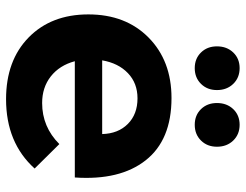

<svg xmlns="http://www.w3.org/2000/svg" viewBox="-109 -700 815 637"><g transform="rotate(90 298.5 -381.5)"><path d="M27.8 -267.1Q27.8 -391.1 104.7 -467Q181.6 -543 305.2 -543Q444.3 -543 511.7 -457.5Q579.1 -372.1 568.8 -222.2H183.1Q196.8 -171.4 233.4 -142.6Q270 -113.8 321.8 -113.8Q400.9 -113.8 458 -170.9L539.1 -88.9Q453.6 5.9 309.1 5.9Q180.7 5.9 104.2 -69.1Q27.8 -144 27.8 -267.1ZM133.8 -693.8Q133.8 -726.6 154.1 -747.8Q174.3 -769 206.1 -769Q237.8 -769 258.3 -747.8Q278.8 -726.6 278.8 -693.8Q278.8 -661.6 258.3 -640.9Q237.8 -620.1 206.1 -620.1Q174.3 -620.1 154.1 -640.9Q133.8 -661.6 133.8 -693.8ZM180.2 -313H424.8Q423.3 -366.2 391.1 -398.2Q358.9 -430.2 306.2 -430.2Q255.9 -430.2 222.7 -398.4Q189.5 -366.7 180.2 -313ZM321.8 -693.8Q321.8 -726.6 342 -747.8Q362.3 -769 394 -769Q425.8 -769 446.3 -747.8Q466.8 -726.6 466.8 -693.8Q466.8 -661.6 446.3 -640.9Q425.8 -620.1 394 -620.1Q362.3 -620.1 342 -640.9Q321.8 -661.6 321.8 -693.8Z"/></g></svg>

Font: Montserrat Semi Bold
Style: Regular
Weight: 600
Designer: Julieta Ulanovsky
Foundry: Julieta Ulanovsky
Version: Version 3.001;PS 003.001;hotconv 1.0.70;makeotf.lib2.5.58329